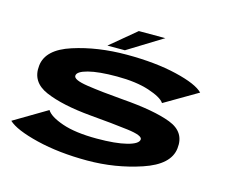

<svg xmlns="http://www.w3.org/2000/svg" viewBox="-102 -872 1211 1018"><g transform="rotate(15 503.0 -363.0)"><path d="M452.5 4.5Q607 4.5 748.2 -42.8Q889.5 -90 899.5 -182Q910.5 -273.5 819 -308.8Q727.5 -344 551 -357.5Q433 -367 353.5 -379Q274 -391 276.5 -414.5Q278 -437.5 334.5 -452.2Q391 -467 491 -467Q597 -467 668.5 -443.5Q740 -420 758 -392.5L939 -498.5Q902.5 -536.5 786.2 -564.2Q670 -592 512 -592Q353 -592 220 -549.2Q87 -506.5 77.5 -416Q67 -324 159.2 -284.5Q251.5 -245 408.5 -231Q532.5 -220.5 617 -209.8Q701.5 -199 699 -176.5Q696.5 -152 636 -136.5Q575.5 -121 472 -121Q354.5 -121 282.2 -146Q210 -171 191.5 -202.5L10.5 -95Q52.5 -55.5 175.2 -25.5Q298 4.5 452.5 4.5ZM399.5 -612H495.5L686 -729.5H540.5Z"/></g></svg>

Font: Anybody ExtraExpanded
Style: Bold Italic
Weight: 700
Width: 8
Italic angle: -10°
Version: Version 1.113;gftools[0.9.25]